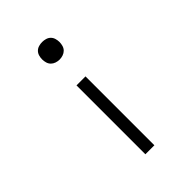

<svg xmlns="http://www.w3.org/2000/svg" viewBox="-218 -634 936 936"><g transform="rotate(-45 250.0 -166.5)"><path d="M250 -417Q262 -417 274 -421Q286 -425 294.5 -433.5Q303 -442 306.5 -454Q310 -466 310 -478Q310 -490 306.5 -502Q303 -514 294.5 -522.5Q286 -531 274 -534.5Q262 -538 250 -538Q238 -538 226 -534.5Q214 -531 205.5 -522.5Q197 -514 193.5 -502Q190 -490 190 -478Q190 -466 193.5 -454Q197 -442 205.5 -433.5Q214 -425 226 -421Q238 -417 250 -417ZM219 205H281V-270H219Z"/></g></svg>

Font: Iosevka SS09 Light
Style: Regular
Weight: 300
Monospace: yes
Designer: Belleve Invis
Foundry: Belleve Invis
Version: Version 5.2.1; ttfautohint (v1.8.3)